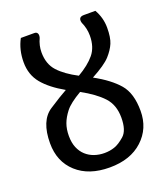

<svg xmlns="http://www.w3.org/2000/svg" viewBox="-134 -812 799 915"><g transform="rotate(-20 266.0 -354.5)"><path d="M255.4 -378.9Q196.8 -344.7 174.8 -316.4Q152.8 -288.1 143.1 -261.2Q133.3 -234.4 133.3 -200Q133.3 -165.5 143.8 -140.4Q154.3 -115.2 172.6 -98.6Q190.9 -82 214.8 -73.7Q238.8 -65.4 265.9 -65.4Q293 -65.4 316.9 -73.5Q340.8 -81.5 369.6 -106.9Q398.4 -132.3 398.4 -197.3Q398.4 -261.7 361.3 -301.5Q324.2 -341.3 255.4 -378.9ZM336.4 -422.4Q414.6 -379.4 455.1 -332.3Q495.6 -285.2 495.6 -195.8Q495.6 -106.9 433.6 -49.6Q371.6 7.8 266.1 7.8Q160.6 7.8 98.9 -48.3Q37.1 -104.5 37.1 -197.3Q37.1 -312 100.8 -353.5Q164.6 -395 194.8 -411.1Q124 -451.2 87.4 -495.6Q50.8 -540 50.8 -603.5Q50.8 -667 78.1 -717.3H146.5Q158.2 -717.3 162.4 -708.7Q166.5 -700.2 162.6 -687Q147 -653.3 147 -619.1Q147 -559.1 180.7 -522.5Q214.4 -485.8 276.4 -453.6Q331.5 -485.4 361.3 -521.5Q391.1 -557.6 391.1 -615.7Q391.1 -652.3 375.5 -686Q366.7 -717.3 397.9 -717.3H456.1Q481.4 -672.9 481.4 -623Q481.4 -573.2 469.5 -544.9Q457.5 -516.6 431.9 -488.3Q406.2 -460 336.4 -422.4Z"/></g></svg>

Font: Lato-Medium
Style: Regular
Weight: 500
Designer: Lukasz Dziedzic
Foundry: tyPoland Lukasz Dziedzic
Version: Version 2.006; 2014-01-15